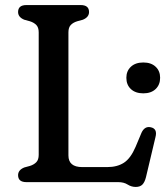

<svg xmlns="http://www.w3.org/2000/svg" viewBox="-20 -720 663 759"><path d="M307.5 -642 285.5 -636Q269 -631 259.8 -621.2Q250.5 -611.5 250.5 -592V-105.5Q250.5 -59.5 305 -59.5H404Q443.5 -59.5 470 -76.8Q496.5 -94 516 -139.5L539.5 -195.5Q552 -222 575.5 -217Q603.5 -211.5 594.5 -177.5L557 -19.5Q552 0.5 542.8 9.8Q533.5 19 516.5 19Q499.5 19 484.5 9.5Q469.5 0 447.5 0H84.5Q51.5 0 51.5 -27.5Q51.5 -48 76 -58L98 -64Q114 -69 123.5 -78.8Q133 -88.5 133 -108V-592Q133 -611.5 123.5 -621.2Q114 -631 98 -636L76 -642Q51.5 -652 51.5 -672.5Q51.5 -700 84.5 -700H299Q332 -700 332 -672.5Q332 -652 307.5 -642ZM546.5 -351Q515.5 -351 497.5 -367.8Q479.5 -384.5 479.5 -412.5Q479.5 -439.5 497.5 -456.2Q515.5 -473 546.5 -473Q577.5 -473 595.2 -456.2Q613 -439.5 613 -412.5Q613 -385 595.2 -368Q577.5 -351 546.5 -351Z"/></svg>

Font: Fraunces 9pt SuperSoft
Style: Regular
Weight: 400
Version: Version 1.000;[b76b70a41]